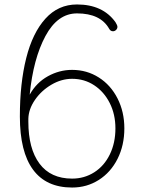

<svg xmlns="http://www.w3.org/2000/svg" viewBox="-20 -830 640 860"><path d="M537 -255Q537 -179 506.5 -118.5Q476 -58 422.5 -24Q369 10 303 10Q187 10 128 -70Q69 -150 69 -308Q69 -457 97.5 -570Q126 -683 183.5 -746.5Q241 -810 325 -810Q440 -810 497 -731Q500 -726 503 -720Q506 -714 506 -710Q506 -702 500 -696Q494 -690 486 -690Q475 -690 469 -701Q430 -770 325 -770Q238 -770 183.5 -668.5Q129 -567 113 -406Q143 -460 194.5 -488.5Q246 -517 303 -517Q369 -517 422.5 -483Q476 -449 506.5 -389Q537 -329 537 -255ZM497 -255Q497 -318 471.5 -368.5Q446 -419 402 -448Q358 -477 303 -477Q255 -477 210 -450.5Q165 -424 136.5 -382.5Q108 -341 107 -298V-285Q107 -164 157 -97Q207 -30 303 -30Q358 -30 402.5 -58.5Q447 -87 472 -138.5Q497 -190 497 -255Z"/></svg>

Font: Tsukimi Rounded Light
Style: Regular
Weight: 300
Designer: Takashi Funayama
Foundry: Takashi Funayama
Version: Version 1.032; ttfautohint (v1.8.3)